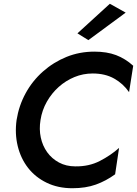

<svg xmlns="http://www.w3.org/2000/svg" viewBox="-20 -987 727 1019"><path d="M195 -350Q203 -402 228.5 -447Q254 -492 291.5 -525.5Q329 -559 375 -578Q421 -597 472 -597Q538 -597 586 -570Q634 -543 665 -498L687 -638Q645 -676 596 -694.5Q547 -713 481 -713Q402 -713 333 -685Q264 -657 208 -607.5Q152 -558 116 -492Q80 -426 68 -350Q58 -278 74 -212Q90 -146 129 -96Q168 -46 228 -17Q288 12 364 12Q435 12 489 -7.5Q543 -27 591 -62L612 -202Q567 -162 509.5 -132.5Q452 -103 380 -104Q331 -104 293 -124.5Q255 -145 230.5 -179Q206 -213 196.5 -257Q187 -301 195 -350ZM647 -920 563 -967 391 -810 449 -774Z"/></svg>

Font: Jost Medium
Style: Italic
Weight: 500
Italic angle: -5°
Version: Version 3.710